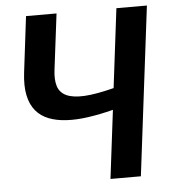

<svg xmlns="http://www.w3.org/2000/svg" viewBox="-52 -770 736 818"><g transform="rotate(-5 316.0 -361.0)"><path d="M606.5 -722.5 517.5 0H387.5L423.5 -292.5Q367.5 -278 317 -270.8Q266.5 -263.5 223.8 -265.8Q181 -268 147.5 -281Q114 -294 92.2 -320Q70.5 -346 62 -386.5Q53.5 -427 60.5 -484.5L89.5 -722.5H220L190.5 -484.5Q185 -441.5 194 -413.5Q203 -385.5 231.2 -372.5Q259.5 -359.5 309 -362.2Q358.5 -365 434.5 -384.5L476 -722.5Z"/></g></svg>

Font: Lato 2
Style: Bold Italic
Weight: 700
Italic angle: -7°
Designer: Lukasz Dziedzic with Adam Twardoch and Botio Nikoltchev
Foundry: tyPoland Lukasz Dziedzic
Version: Version 2.015; 2015-08-06; http://www.latofonts.com/